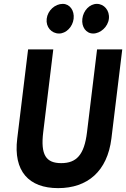

<svg xmlns="http://www.w3.org/2000/svg" viewBox="-20 -958 651 991"><path d="M221 -861C216 -819 245 -785 285 -785C321 -785 355 -819 360 -861C365 -904 340 -938 304 -938C264 -938 226 -904 221 -861ZM405 -861C400 -819 424 -785 461 -785C498 -785 537 -819 542 -861C547 -904 517 -938 480 -938C443 -938 410 -904 405 -861ZM481 -703 429 -275C415 -159 375 -116 296 -116C217 -116 189 -159 203 -275L255 -703H125L69 -243C48 -74 129 13 280 13C432 13 534 -74 555 -243L611 -703Z"/></svg>

Font: Bluebird
Style: NrwObl
Weight: 400
Designer: Jasper
Foundry: Cannot Into Space Fonts
Version: Version 0.98